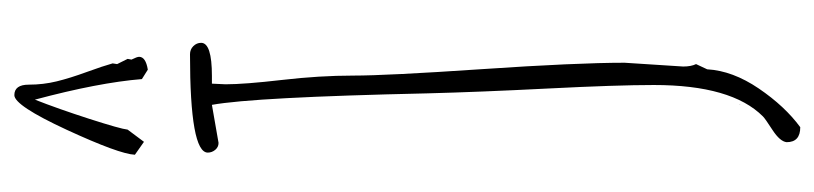

<svg xmlns="http://www.w3.org/2000/svg" viewBox="-456 -588 1141 269"><g transform="rotate(-90 114.5 -453.5)"><path d="M151.4 -816.9 138.2 -825.2Q133.3 -885.7 109.4 -975.1Q96.7 -942.9 82.5 -898.9Q68.4 -855 67.4 -845.2L50.3 -822.3L32.2 -835Q33.2 -856.9 67.1 -930.4Q101.1 -1003.9 115.7 -1003.9Q130.4 -1003.9 130.4 -983.6Q130.4 -963.4 135 -944.6Q139.6 -925.8 148.2 -902.3Q156.7 -878.9 160.2 -866.2L159.2 -859.9L166.5 -845.2L165.5 -839.8Q169.4 -832 169.4 -829.1Q169.4 -819.8 151.4 -816.9ZM161.1 -148.9 155.8 -66.9Q155.8 -55.7 159.2 -48.8L151.9 -33.2Q149.9 2.4 125 39.1Q100.1 75.7 70.8 97.2Q49.8 97.2 49.8 78.1Q50.8 68.8 66.9 58.3Q83 47.9 85.9 44.9Q129.9 1 129.9 -107.9Q129.9 -159.7 125 -255.9Q120.1 -352.1 118.2 -425.3Q112.8 -668.5 102.1 -727.1L48.8 -717.8Q43 -717.8 39.1 -722.4Q35.2 -727.1 35.2 -732.9Q35.2 -757.8 172.9 -757.8Q179.7 -757.8 184.3 -753.2Q189 -748.5 189 -742.2Q189 -727.1 142.6 -727.1H131.8L130.9 -708Q130.9 -681.6 137 -628.9Q143.1 -576.2 143.1 -529.1Q143.1 -481.9 152.1 -349.1Q161.1 -216.3 161.1 -148.9ZM102.1 12.2Q103 12.2 103 13.2Z"/></g></svg>

Font: Amatic SC
Style: Regular
Weight: 400
Version: Version 1.004